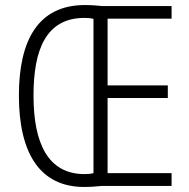

<svg xmlns="http://www.w3.org/2000/svg" viewBox="-20 -738 752 762"><path d="M317 -718C132 -718 55 -579 55 -359C55 -129 139 4 314 4C341 4 363 2 383 0H661V-51H407V-349H646V-399H407V-664H661V-714H385C363 -716 345 -718 317 -718ZM314 -667C329 -667 341 -666 351 -663V-51C341 -48 330 -47 316 -47C171 -47 113 -168 113 -359C113 -540 162 -666 314 -667Z"/></svg>

Font: Noto Sans Devanagari Condensed Light
Style: Regular
Weight: 300
Width: 3
Designer: Jelle Bosma - Monotype Design Team
Foundry: Monotype Imaging Inc.
Version: Version 2.004